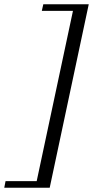

<svg xmlns="http://www.w3.org/2000/svg" viewBox="-27 -686 436 900"><path d="M389 -666 206 194H-7L-1 163H145L315 -635H169L176 -666Z"/></svg>

Font: GFS BodoniClassic
Style: Regular
Weight: 400
Designer: George D. Matthiopoulos
Foundry: George D. Matthiopoulos
Version: Macromedia Fontographer 4.1.5 140901